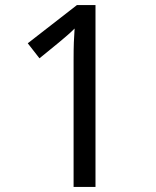

<svg xmlns="http://www.w3.org/2000/svg" viewBox="-20 -734 612 754"><path d="M355 0H269V-499Q269 -542 270 -568Q271 -594 273 -622Q257 -606 244 -595Q231 -584 211 -567L135 -505L89 -564L282 -714H355Z"/></svg>

Font: Noto Sans Old Turkic
Style: Regular
Weight: 400
Designer: Monotype Design Team
Foundry: Monotype Imaging Inc.
Version: Version 2.003; ttfautohint (v1.8.4.7-5d5b)